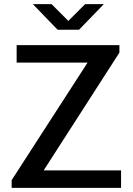

<svg xmlns="http://www.w3.org/2000/svg" viewBox="-20 -903 640 923"><path d="M36 0V-37L401 -602H60V-686H554V-650L190 -84H562V0ZM257 -760 138 -883H228L325 -786H292L389 -883H479L360 -760Z"/></svg>

Font: Chivo Medium
Style: Regular
Weight: 400
Version: Version 2.002